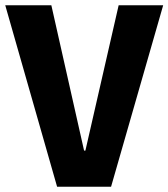

<svg xmlns="http://www.w3.org/2000/svg" viewBox="-21 -713 643 733"><path d="M300 -138H305L432 -693H602L403 0H197L-1 -693H175Z"/></svg>

Font: Qzxlaeiskcpccdgjqmyffctclhy
Style: Regular
Weight: 700
Monospace: yes
Designer: Carrois Corporate & Edenspiekermann
Foundry: Carrois Corporate GbR & Edenspiekermann AG
Version: Version 2.001